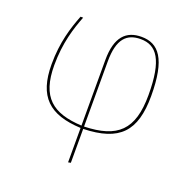

<svg xmlns="http://www.w3.org/2000/svg" viewBox="-128 -651 955 969"><g transform="rotate(20 349.5 -167.0)"><path d="M618.1 -264C618.1 -463.9 563 -528.3 470.9 -528.3C388.9 -528.3 338.3 -480.3 338.3 -355.7V-3.5C181.8 -11.6 105.1 -71 105.1 -243.4C105.1 -363.1 133.9 -451.4 160.1 -518.3H146.1C118.6 -448 90.7 -361.4 90.7 -243.4C90.7 -69.4 168.2 1.4 338.3 9.2V193.9L352.3 191.3V9.3C544.9 3.7 618.1 -73.6 618.1 -264ZM352.3 -3.4V-352.7C352.3 -475.4 397.1 -516 470.8 -516C556.4 -516 603.7 -453.4 603.7 -264C603.7 -75.7 529.1 -8.4 352.3 -3.4Z"/></g></svg>

Font: Fira Sans Hair
Style: Regular
Weight: 100
Designer: bBox Type GmbH & Carrois Corporate GbR & Edenspiekermann AG
Foundry: bBox Type GmbH & Carrois Corporate GbR & Edenspiekermann AG
Version: Version 4.300;PS 004.300;hotconv 1.0.88;makeotf.lib2.5.64775